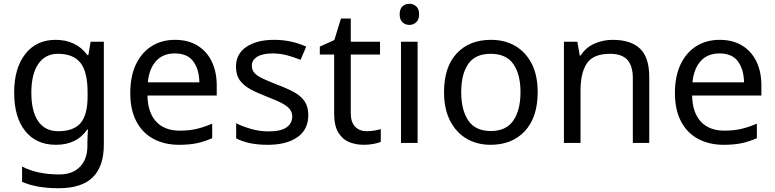

<svg xmlns="http://www.w3.org/2000/svg" viewBox="-20 -757 4104 1017"><path d="M275 -546Q328 -546 370.5 -526Q413 -506 443 -465H448L460 -536H530V9Q530 124 471.5 182Q413 240 290 240Q232 240 183.5 231.5Q135 223 97 206V125Q176 167 295 167Q364 167 403.5 126.5Q443 86 443 16V-5Q443 -17 444 -39.5Q445 -62 446 -71H442Q414 -30 372.5 -10Q331 10 276 10Q172 10 113.5 -63Q55 -136 55 -267Q55 -395 113.5 -470.5Q172 -546 275 -546ZM287 -472Q220 -472 183 -418.5Q146 -365 146 -266Q146 -167 182.5 -114.5Q219 -62 289 -62Q370 -62 407 -105.5Q444 -149 444 -246V-267Q444 -377 406 -424.5Q368 -472 287 -472Z M907 -546Q976 -546 1025.5 -516Q1075 -486 1101.5 -431.5Q1128 -377 1128 -304V-251H761Q763 -160 807.5 -112.5Q852 -65 932 -65Q983 -65 1022.5 -74.5Q1062 -84 1104 -102V-25Q1063 -7 1023 1.5Q983 10 928 10Q852 10 793.5 -21Q735 -52 702.5 -113.5Q670 -175 670 -264Q670 -352 699.5 -415Q729 -478 782.5 -512Q836 -546 907 -546ZM906 -474Q843 -474 806.5 -433.5Q770 -393 763 -321H1036Q1035 -389 1004 -431.5Q973 -474 906 -474Z M1613 -148Q1613 -70 1555 -30Q1497 10 1399 10Q1343 10 1302.5 1Q1262 -8 1231 -24V-104Q1263 -88 1308.5 -74.5Q1354 -61 1401 -61Q1468 -61 1498 -82.5Q1528 -104 1528 -140Q1528 -160 1517 -176Q1506 -192 1477.5 -208Q1449 -224 1396 -244Q1344 -264 1307 -284Q1270 -304 1250 -332Q1230 -360 1230 -404Q1230 -472 1285.5 -509Q1341 -546 1431 -546Q1480 -546 1522.5 -536.5Q1565 -527 1602 -510L1572 -440Q1538 -454 1501 -464Q1464 -474 1425 -474Q1371 -474 1342.5 -456.5Q1314 -439 1314 -409Q1314 -387 1327 -371.5Q1340 -356 1370.5 -341.5Q1401 -327 1452 -307Q1503 -288 1539 -268Q1575 -248 1594 -219.5Q1613 -191 1613 -148Z M1922 -62Q1942 -62 1963 -65.5Q1984 -69 1997 -73V-6Q1983 1 1957 5.5Q1931 10 1907 10Q1865 10 1829.5 -4.5Q1794 -19 1772 -55Q1750 -91 1750 -156V-468H1674V-510L1751 -545L1786 -659H1838V-536H1993V-468H1838V-158Q1838 -109 1861.5 -85.5Q1885 -62 1922 -62Z M2192 -536V0H2104V-536ZM2149 -737Q2169 -737 2184.5 -723.5Q2200 -710 2200 -681Q2200 -653 2184.5 -639Q2169 -625 2149 -625Q2127 -625 2112 -639Q2097 -653 2097 -681Q2097 -710 2112 -723.5Q2127 -737 2149 -737Z M2828 -269Q2828 -136 2760.5 -63Q2693 10 2578 10Q2507 10 2451.5 -22.5Q2396 -55 2364 -117.5Q2332 -180 2332 -269Q2332 -402 2399 -474Q2466 -546 2581 -546Q2654 -546 2709.5 -513.5Q2765 -481 2796.5 -419.5Q2828 -358 2828 -269ZM2423 -269Q2423 -174 2460.5 -118.5Q2498 -63 2580 -63Q2661 -63 2699 -118.5Q2737 -174 2737 -269Q2737 -364 2699 -418Q2661 -472 2579 -472Q2497 -472 2460 -418Q2423 -364 2423 -269Z M3225 -546Q3321 -546 3370 -499.5Q3419 -453 3419 -349V0H3332V-343Q3332 -408 3303 -440Q3274 -472 3212 -472Q3123 -472 3089 -422Q3055 -372 3055 -278V0H2967V-536H3038L3051 -463H3056Q3082 -505 3128 -525.5Q3174 -546 3225 -546Z M3792 -546Q3861 -546 3910.5 -516Q3960 -486 3986.5 -431.5Q4013 -377 4013 -304V-251H3646Q3648 -160 3692.5 -112.5Q3737 -65 3817 -65Q3868 -65 3907.5 -74.5Q3947 -84 3989 -102V-25Q3948 -7 3908 1.5Q3868 10 3813 10Q3737 10 3678.5 -21Q3620 -52 3587.5 -113.5Q3555 -175 3555 -264Q3555 -352 3584.5 -415Q3614 -478 3667.5 -512Q3721 -546 3792 -546ZM3791 -474Q3728 -474 3691.5 -433.5Q3655 -393 3648 -321H3921Q3920 -389 3889 -431.5Q3858 -474 3791 -474Z"/></svg>

Font: Noto Sans Balinese
Style: Regular
Weight: 400
Designer: Aditya Bayu, David Williams
Foundry: David Williams
Version: Version 2.003